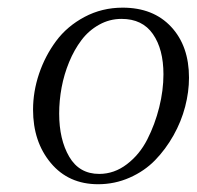

<svg xmlns="http://www.w3.org/2000/svg" viewBox="-20 -472 511 499"><path d="M65.9 -187Q65.9 -233.9 81.5 -280.3Q97.2 -326.7 125.7 -365.2Q154.3 -403.8 199.7 -428Q245.1 -452.1 298.8 -452.1Q378.4 -452.1 424.8 -402.3Q471.2 -352.5 471.2 -270Q471.2 -233.4 461.2 -194.8Q451.2 -156.2 430.9 -120.1Q410.6 -84 383.1 -55.7Q355.5 -27.3 316.9 -10.3Q278.3 6.8 234.9 6.8Q158.2 6.8 112.1 -48.3Q65.9 -103.5 65.9 -187ZM133.8 -176.8Q133.8 -109.4 159.9 -64.7Q186 -20 237.8 -20Q276.9 -20 309.8 -45.2Q342.8 -70.3 362.8 -109.6Q382.8 -148.9 393.8 -193.1Q404.8 -237.3 404.8 -278.8Q404.8 -344.2 377.4 -383.5Q350.1 -422.9 295.9 -422.9Q264.6 -422.9 237.5 -407.7Q210.4 -392.6 191.7 -367.7Q172.9 -342.8 159.7 -310.8Q146.5 -278.8 140.1 -244.6Q133.8 -210.4 133.8 -176.8Z"/></svg>

Font: Dehuti
Style: Italic
Weight: 400
Version: Version 1.2